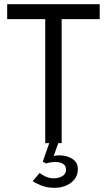

<svg xmlns="http://www.w3.org/2000/svg" viewBox="-20 -680 532 912"><path d="M194.8 -589.1H14.1V-660H453.6V-589.1H272.9V0H194.8ZM221.3 -21 258.8 -5.4 235 60.9Q258.5 55.5 285.2 60Q311.9 64.5 330.8 79.9Q349.7 95.4 349.7 123.2Q349.7 152.4 333.5 172.2Q317.4 192.1 292.2 202.1Q267 212.2 240.1 212.2Q204.6 212.2 176.4 201.2Q148.2 190.3 135.6 180.1L168.4 141.6Q177.7 149.7 196.2 158.4Q214.6 167 235.3 167Q260.2 167 276.9 156.1Q293.6 145.1 293.6 127Q293.6 107.8 280 98.7Q266.3 89.6 245 89.6Q229.5 89.6 216.9 91.8Q204.2 94.1 198.5 96.6L183.1 87.6Z"/></svg>

Font: League Spartan Extralight
Style: Regular
Weight: 200
Foundry: The League of Moveable Type
Version: Version 2.300; ttfautohint (v1.8.3)